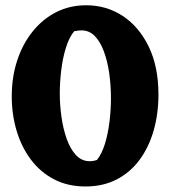

<svg xmlns="http://www.w3.org/2000/svg" viewBox="-20 -686 642 722"><path d="M301.8 15.2Q234.2 15.2 182.4 -12.1Q130.5 -39.5 95.4 -86.9Q60.2 -134.2 42.2 -195.2Q24.2 -256.2 24.2 -323.5Q24.2 -396.8 44.8 -458.9Q65.2 -521 102.9 -567.8Q140.5 -614.5 191.5 -640.4Q242.5 -666.2 304.2 -666.2Q380.5 -666.2 441.9 -625.8Q503.2 -585.2 539.5 -510.1Q575.8 -435 575.8 -330.5Q575.8 -258 557.8 -195.2Q539.8 -132.5 504.9 -85.1Q470 -37.8 418.8 -11.2Q367.5 15.2 301.8 15.2ZM317.5 -79.8Q331 -79.8 344.5 -84.5Q363 -107.5 374.5 -144.9Q386 -182.2 391.6 -227.2Q397.2 -272.2 397.2 -316.5Q397.2 -364 390.9 -409.4Q384.5 -454.8 371 -491.6Q357.5 -528.5 336.8 -550.1Q316 -571.8 286.2 -571.8Q280.8 -571.8 273.8 -571Q266.8 -570.2 259 -568.5Q241 -547.5 228.6 -508.8Q216.2 -470 210.5 -423.9Q204.8 -377.8 204.8 -334.5Q204.8 -292.2 211 -247.4Q217.2 -202.5 230.6 -164.4Q244 -126.2 265.5 -103Q287 -79.8 317.5 -79.8Z"/></svg>

Font: Eczar
Style: Regular
Weight: 400
Designer: Vaibhav Singh
Foundry: Rosetta Type Foundry
Version: Version 2.000